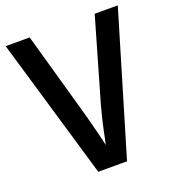

<svg xmlns="http://www.w3.org/2000/svg" viewBox="-138 -877 897 985"><g transform="rotate(-20 310.0 -384.0)"><path d="M230 0 4 -768H135L263 -314Q270 -288 279 -254.5Q288 -221 297 -185Q306 -149 313.5 -115Q321 -81 325 -56H300Q306 -82 313.5 -116.5Q321 -151 328.5 -187.5Q336 -224 344.5 -258Q353 -292 360 -318L490 -768H616L387 0Z"/></g></svg>

Font: Yaldevi SemiBold
Style: Regular
Weight: 600
Designer: Sol Matas, Rajitha Manaperi, Kosala Senevirathne
Foundry: Mooniak
Version: Version 1.100